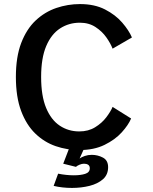

<svg xmlns="http://www.w3.org/2000/svg" viewBox="-20 -726 750 943"><path d="M370 11Q309.5 11 253.5 -8.2Q197.5 -27.5 153.5 -70Q109.5 -112.5 83.8 -181Q58 -249.5 58 -348Q58 -446.5 84.2 -515Q110.5 -583.5 155.2 -625.5Q200 -667.5 256.5 -686.8Q313 -706 373 -706Q444.5 -706 496 -679.5Q547.5 -653 580.2 -615Q613 -577 628 -542L533 -487Q523 -513 502.2 -542.5Q481.5 -572 449 -593.2Q416.5 -614.5 372 -614.5Q318.5 -614.5 275.2 -586.5Q232 -558.5 207 -499.8Q182 -441 182 -348Q182 -255 206.5 -196Q231 -137 273.5 -108.8Q316 -80.5 369.5 -80.5Q414 -80.5 447.2 -101Q480.5 -121.5 502 -149.8Q523.5 -178 533 -201L624 -144Q610.5 -112 578 -76Q545.5 -40 493.5 -14.5Q441.5 11 370 11ZM320.5 0H394.5L371 52.5Q380.5 45.5 396.5 40Q412.5 34.5 430.5 34.5Q460 34.5 485.5 48Q511 61.5 511 95Q511 132 485.8 154.2Q460.5 176.5 420 186.8Q379.5 197 333.5 197Q286 197 243.5 187L265.5 127Q306.5 135 342.5 135Q376 135 398.5 127.8Q421 120.5 421 100.5Q421 88.5 413 83.2Q405 78 392.5 78Q382.5 78 370.5 83Q358.5 88 353 93.5L290.5 78Z"/></svg>

Font: League Mono Medium
Style: Regular
Weight: 500
Width: 6
Designer: Tyler Finck
Foundry: The League of Moveable Type / Tyler Finck
Version: Version 2.300;RELEASE